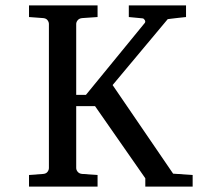

<svg xmlns="http://www.w3.org/2000/svg" viewBox="-20 -691 821 711"><path d="M518.1 0V-30.8L332 -297.9H262.2V-68.8Q262.2 -61.5 267.8 -54.7Q273.4 -47.9 284.2 -46.9L341.3 -43V0H87.4V-43L140.1 -46.9Q150.9 -47.9 156 -54.7Q161.1 -61.5 161.1 -68.8V-602.1Q161.1 -609.4 156 -616.2Q150.9 -623 140.1 -624L87.4 -627.9V-670.9H341.3V-627.9L284.2 -624Q273.4 -623 267.8 -616.2Q262.2 -609.4 262.2 -602.1V-339.8H298.3L516.1 -606Q519.5 -610.4 516.4 -616.2Q513.2 -622.1 508.3 -623L457 -627.9V-670.9H668.9V-627.9Q651.4 -626.5 637.2 -624.5Q625 -623 614.3 -621.8Q603.5 -620.6 601.1 -620.1L397 -376L621.1 -47.9L693.4 -43V0Z"/></svg>

Font: BabelStone Ogham Fixed
Style: Regular
Weight: 400
Monospace: yes
Designer: Andrew West
Foundry: BabelStone
Version: Version 2.02 March 14, 2022